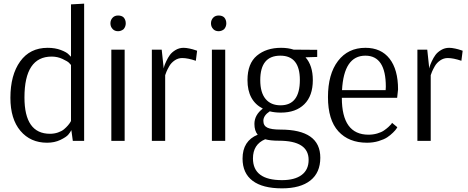

<svg xmlns="http://www.w3.org/2000/svg" viewBox="-20 -772 2562 1052"><path d="M254 -39Q277 -39 297.5 -46Q318 -53 330.5 -63.5Q343 -74 352 -84.5Q361 -95 365 -102L369 -109V-416Q365 -421 357.5 -428.5Q350 -436 322.5 -449Q295 -462 263 -462Q114 -462 114 -238Q114 -39 254 -39ZM441 -752V0H379L371 -59Q365 -47 354 -34Q343 -21 311 -5.5Q279 10 238 10Q147 10 92 -55Q37 -120 37 -236Q37 -361 90.5 -435.5Q144 -510 241 -510Q282 -510 313.5 -498Q345 -486 356 -474L368 -462H369V-748Z M598 -676Q609 -687 627 -687Q646 -687 657 -677Q669 -664 669 -644Q669 -626 657 -612Q643 -601 627 -601Q609 -601 598 -612Q585 -625 585 -644Q585 -663 598 -676ZM663 -500V0H590V-500Z M1060 -494 1053 -439Q1009 -454 978 -454Q956 -454 937 -441Q918 -428 907.5 -409.5Q897 -391 892 -379Q887 -367 885 -360V0H812V-500H866L877 -397Q878 -402 880 -409.5Q882 -417 891 -436.5Q900 -456 911 -471Q922 -486 942 -498Q962 -510 986 -510Q1000 -510 1018.5 -506Q1037 -502 1048 -498Z M1149 -676Q1160 -687 1178 -687Q1197 -687 1208 -677Q1220 -664 1220 -644Q1220 -626 1208 -612Q1194 -601 1178 -601Q1160 -601 1149 -612Q1136 -625 1136 -644Q1136 -663 1149 -676ZM1214 -500V0H1141V-500Z M1623 -334Q1623 -467 1516 -467Q1406 -467 1406 -333Q1406 -265 1435 -230Q1464 -195 1517 -195Q1623 -195 1623 -334ZM1508 -1Q1461 -1 1433 -9Q1366 19 1366 96Q1366 215 1525 215Q1595 215 1633 186.5Q1671 158 1671 104Q1671 -1 1508 -1ZM1520 -510Q1559 -510 1589 -500H1590L1718 -499V-460L1654 -458Q1694 -413 1694 -333Q1694 -247 1647.5 -201Q1601 -155 1519 -155Q1485 -155 1458 -162Q1423 -139 1423 -110Q1423 -83 1445 -72.5Q1467 -62 1516 -62Q1735 -62 1735 92Q1735 174 1680.5 217Q1626 260 1525 260Q1419 260 1364 218.5Q1309 177 1309 97Q1309 0 1392 -34Q1374 -55 1374 -93Q1374 -142 1420 -177Q1336 -220 1336 -333Q1336 -424 1387.5 -467Q1439 -510 1520 -510Z M1982 -467Q1864 -467 1854 -278H2093Q2094 -288 2094 -297Q2094 -467 1982 -467ZM2128 -99 2157 -75Q2155 -72 2151.5 -66Q2148 -60 2133.5 -45.5Q2119 -31 2101.5 -19.5Q2084 -8 2054.5 1Q2025 10 1991 10Q1891 10 1834 -52.5Q1777 -115 1777 -240Q1777 -366 1832 -438Q1887 -510 1982 -510Q2068 -510 2114.5 -450.5Q2161 -391 2161 -282L2156 -236H1853Q1853 -34 1999 -34Q2024 -34 2046.5 -40.5Q2069 -47 2083 -56.5Q2097 -66 2108 -76Q2119 -86 2124 -92Z M2515 -494 2508 -439Q2464 -454 2433 -454Q2411 -454 2392 -441Q2373 -428 2362.5 -409.5Q2352 -391 2347 -379Q2342 -367 2340 -360V0H2267V-500H2321L2332 -397Q2333 -402 2335 -409.5Q2337 -417 2346 -436.5Q2355 -456 2366 -471Q2377 -486 2397 -498Q2417 -510 2441 -510Q2455 -510 2473.5 -506Q2492 -502 2503 -498Z"/></svg>

Font: Arsenal
Style: Regular
Weight: 400
Designer: Andrij Shevchenko
Foundry: Stairsfor.com
Version: Version 1.000